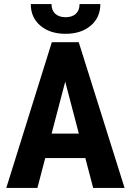

<svg xmlns="http://www.w3.org/2000/svg" viewBox="-20 -917 637 937"><path d="M231.9 -265.1H364.7L298.3 -518.6ZM396.5 -145.5H200.7L162.6 0H10.7L232.9 -710.9H364.3L587.9 0H434.6ZM469.7 -897Q469.7 -832 422.9 -792Q376 -752 299.8 -752Q223.6 -752 176.8 -792Q129.9 -832 130.4 -897H231.4Q231.4 -866.2 250 -849.6Q268.6 -833 299.8 -833Q332 -833 350.1 -849.6Q368.2 -866.2 368.2 -897Z"/></svg>

Font: RobotoCondensed-Bold
Style: Bold
Weight: 700
Designer: Google
Version: Version 2.001240; 2014